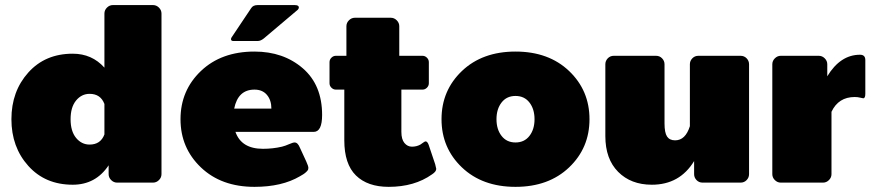

<svg xmlns="http://www.w3.org/2000/svg" viewBox="-20 -720 3448 757"><path d="M266.7 -508.3Q342.5 -508.3 391.7 -453.3V-666.7Q391.7 -680 401.7 -690Q411.7 -700 425 -700H583.3Q596.7 -700 606.7 -690Q616.7 -680 616.7 -666.7V-33.3Q616.7 -20 606.7 -10Q596.7 0 583.3 0H441.7Q428.3 0 418.3 -10Q408.3 -20 408.3 -33.3V-68.3Q357.5 8.3 266.7 8.3Q158.3 8.3 91.7 -65.8Q25 -140 25 -250Q25 -360 91.7 -434.2Q158.3 -508.3 266.7 -508.3ZM333.3 -150Q376.7 -150 391.7 -190V-310Q376.7 -350 333.3 -350Q301.7 -350 280 -323.8Q258.3 -297.5 258.3 -250Q258.3 -202.5 280 -176.2Q301.7 -150 333.3 -150Z M900 -558.3Q890.8 -558.3 890.8 -565.8Q890.8 -570 894.2 -574.2L970 -687.5Q977.5 -700 995.8 -700H1141.7Q1158.3 -700 1158.3 -690.8Q1158.3 -685.8 1154.2 -681.7L1020 -568.3Q1007.5 -558.3 995.8 -558.3ZM983.3 -516.7Q1097.5 -516.7 1173.8 -450.8Q1250 -385 1250 -266.7Q1250 -200 1216.7 -200H908.3Q931.7 -133.3 1016.7 -133.3Q1055.8 -133.3 1091.7 -141.7Q1105 -145 1120 -151.7Q1135 -158.3 1141.7 -158.3Q1154.2 -158.3 1162.5 -137.5L1187.5 -83.3Q1195.8 -65 1195.8 -58.3Q1195.8 -55 1195 -52.1Q1194.2 -49.2 1191.7 -46.7Q1189.2 -44.2 1187.5 -42.1Q1185.8 -40 1181.7 -37.1Q1177.5 -34.2 1175.8 -32.9Q1174.2 -31.7 1168.8 -28.8Q1163.3 -25.8 1162.5 -25Q1091.7 16.7 983.3 16.7Q852.5 16.7 772.1 -60Q691.7 -136.7 691.7 -250Q691.7 -363.3 772.1 -440Q852.5 -516.7 983.3 -516.7ZM903.3 -291.7H1050Q1050 -325 1032.5 -345.8Q1015 -366.7 983.3 -366.7Q918.3 -366.7 903.3 -291.7Z M1279.2 -391.7V-475Q1279.2 -485 1286.7 -492.5Q1294.2 -500 1304.2 -500H1345.8V-616.7Q1345.8 -630 1355.8 -640Q1365.8 -650 1379.2 -650H1520.8Q1534.2 -650 1544.2 -640Q1554.2 -630 1554.2 -616.7V-500H1645.8Q1655.8 -500 1663.3 -492.5Q1670.8 -485 1670.8 -475V-391.7Q1670.8 -381.7 1663.3 -374.2Q1655.8 -366.7 1645.8 -366.7H1562.5V-200Q1562.5 -170.8 1574.6 -156.2Q1586.7 -141.7 1604.2 -141.7Q1622.5 -141.7 1637.5 -150Q1640 -151.7 1644.6 -155Q1649.2 -158.3 1652.5 -160.4Q1655.8 -162.5 1658.3 -162.5Q1665 -162.5 1670 -149.2L1695.8 -72.5Q1700 -55.8 1700 -54.2Q1700 -43.3 1683.3 -32.5Q1614.2 16.7 1512.5 16.7Q1429.2 16.7 1383.3 -28.3Q1337.5 -73.3 1337.5 -166.7V-366.7H1304.2Q1294.2 -366.7 1286.7 -374.2Q1279.2 -381.7 1279.2 -391.7Z M1801.2 -60Q1720.8 -136.7 1720.8 -250Q1720.8 -363.3 1801.2 -440Q1881.7 -516.7 2012.5 -516.7Q2143.3 -516.7 2223.8 -440Q2304.2 -363.3 2304.2 -250Q2304.2 -136.7 2223.8 -60Q2143.3 16.7 2012.5 16.7Q1881.7 16.7 1801.2 -60ZM1957.5 -315.8Q1937.5 -290 1937.5 -250Q1937.5 -210 1957.5 -184.2Q1977.5 -158.3 2012.5 -158.3Q2047.5 -158.3 2067.5 -184.2Q2087.5 -210 2087.5 -250Q2087.5 -290 2067.5 -315.8Q2047.5 -341.7 2012.5 -341.7Q1977.5 -341.7 1957.5 -315.8Z M2933.3 -466.7V-33.3Q2933.3 -20 2923.8 -10Q2914.2 0 2900 0H2750Q2735.8 0 2726.2 -10Q2716.7 -20 2716.7 -33.3V-85Q2660 8.3 2550 8.3Q2467.5 8.3 2417.1 -42.5Q2366.7 -93.3 2366.7 -183.3V-466.7Q2366.7 -480 2376.2 -490Q2385.8 -500 2400 -500H2566.7Q2580.8 -500 2590.4 -490Q2600 -480 2600 -466.7V-233.3Q2600 -196.7 2610 -181.7Q2620 -166.7 2641.7 -166.7Q2682.5 -166.7 2700 -222.5V-466.7Q2700 -480 2709.6 -490Q2719.2 -500 2733.3 -500H2900Q2914.2 -500 2923.8 -490Q2933.3 -480 2933.3 -466.7Z M3025 -33.3V-466.7Q3025 -480 3035 -490Q3045 -500 3058.3 -500H3208.3Q3221.7 -500 3231.7 -490Q3241.7 -480 3241.7 -466.7V-419.2Q3293.3 -504.2 3370.8 -504.2Q3391.7 -504.2 3391.7 -483.3V-350Q3391.7 -332.5 3383.3 -332.5Q3380.8 -332.5 3371.2 -335Q3361.7 -337.5 3350 -337.5Q3285.8 -337.5 3258.3 -279.2V-33.3Q3258.3 -20 3248.3 -10Q3238.3 0 3225 0H3058.3Q3045 0 3035 -10Q3025 -20 3025 -33.3Z"/></svg>

Font: BoonTook Mon
Style: Regular
Weight: 400
Designer: Sungsit Sawaiwan
Foundry: FontUni
Version: Version 3.0